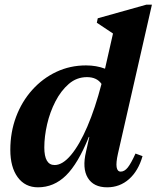

<svg xmlns="http://www.w3.org/2000/svg" viewBox="-20 -785 668 819"><path d="M142 14Q87 14 55.5 -29Q24 -72 24 -146Q24 -221 48.5 -286.5Q73 -352 117.5 -401.5Q162 -451 220.5 -478.5Q279 -506 347 -506Q391 -506 428 -492L462 -642L393 -688L397 -707L604 -765H628L483 -129Q466 -53 495 -53Q511 -53 525 -70.5Q539 -88 558 -130L588 -119Q570 -56 530.5 -21Q491 14 437 14Q379 14 354.5 -26.5Q330 -67 347 -138L361 -201H359Q313 -87 261.5 -36.5Q210 14 142 14ZM169 -156Q169 -81 213 -81Q247 -81 283 -124Q319 -167 352.5 -245Q386 -323 413 -427Q393 -456 351 -456Q307 -456 273.5 -427Q240 -398 216.5 -352.5Q193 -307 181 -255Q169 -203 169 -156Z"/></svg>

Font: Platypi SemiBold
Style: Italic
Weight: 600
Italic angle: -13°
Designer: David Sargent
Foundry: Bolt Cutter Type
Version: Version 1.200; ttfautohint (v1.8.4.7-5d5b)